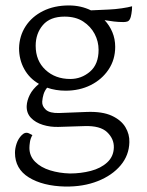

<svg xmlns="http://www.w3.org/2000/svg" viewBox="-20 -575 540 705"><path d="M99 -79Q92 -67 90 -54Q88 -41 88 -32Q88 -2 109 19Q130 40 164 50.5Q198 61 237 62Q277 62 313.5 52.5Q350 43 373.5 21.5Q397 0 398 -33Q399 -65 373.5 -89.5Q348 -114 290 -112L195 -109Q165 -108 137.5 -116.5Q110 -125 93.5 -142.5Q77 -160 78 -186Q79 -206 89.5 -227Q100 -248 123 -267Q88 -287 69 -321.5Q50 -356 50 -398Q51 -443 74 -478.5Q97 -514 138 -534.5Q179 -555 233 -555Q277 -555 314 -537L380 -540Q403 -541 427 -544.5Q451 -548 465 -552Q465 -538 462.5 -524Q460 -510 458 -507Q454 -498 447.5 -496Q441 -494 433 -494Q416 -494 398.5 -496Q381 -498 364 -501Q382 -482 392.5 -457Q403 -432 403 -403Q403 -356 378.5 -319.5Q354 -283 313 -262.5Q272 -242 221 -242Q185 -242 153 -253Q144 -242 140 -229Q136 -216 135 -202Q134 -185 148.5 -172Q163 -159 197 -160L299 -164Q356 -166 390.5 -150Q425 -134 440.5 -108Q456 -82 455 -53Q454 -5 423 32Q392 69 339 90Q286 111 219 110Q137 108 86 76.5Q35 45 35 -14Q35 -30 41 -48Q47 -66 60 -79Q73 -92 87 -85ZM238 -285Q279 -285 310.5 -312Q342 -339 342 -392Q342 -423 327.5 -450.5Q313 -478 285.5 -496Q258 -514 217 -514Q164 -514 137.5 -483Q111 -452 111 -407Q111 -352 147 -318.5Q183 -285 238 -285Z"/></svg>

Font: Gowun Batang
Style: Regular
Weight: 400
Designer: Yanghee Ryu
Foundry: Yanghee Ryu
Version: Version 2.000